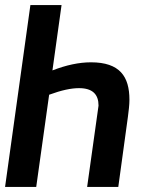

<svg xmlns="http://www.w3.org/2000/svg" viewBox="-23 -738 599 758"><path d="M289 -390C343 -390 366 -365 366 -321L321 0H444L482 -277C485 -301 488 -323 488 -344C488 -436 450 -492 336 -492C289 -492 238 -481 184 -460L220 -718H97L-3 0H120L171 -364C220 -382 258 -390 289 -390Z"/></svg>

Font: Cantarell
Style: BoldOblique
Weight: 700
Italic angle: -8°
Designer: Dave Crossland
Version: Version 0.024